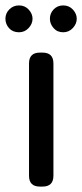

<svg xmlns="http://www.w3.org/2000/svg" viewBox="-46 -679 303 708"><path d="M101 9H111Q151 9 151 -31V-445Q151 -485 111 -485H101Q61 -485 61 -445V-31Q61 9 101 9ZM24 -560Q45 -560 59.5 -575.5Q74 -591 74 -610Q74 -628 60 -643.5Q46 -659 24 -659Q3 -659 -11.5 -644.5Q-26 -630 -26 -610Q-26 -590 -12.5 -575Q1 -560 24 -560ZM187 -560Q208 -560 222.5 -575.5Q237 -591 237 -610Q237 -628 223 -643.5Q209 -659 187 -659Q166 -659 152 -644.5Q138 -630 138 -610Q138 -591 151.5 -575.5Q165 -560 187 -560Z"/></svg>

Font: WDXL Lubrifont SC
Style: Regular
Weight: 400
Designer: [WDXL Lubrifont] Copyright 2020-2022 (c) NightFurySL2001, Skr-ZERO; [ZCOOL QingKe HuangYou] Copyright 2018-2022 (c) The 
Version: Version 2.001;hotconv 1.1.1;makeotfexe 2.6.0